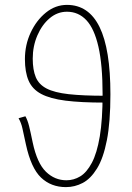

<svg xmlns="http://www.w3.org/2000/svg" viewBox="-20 -754 540 786"><path d="M250 12Q189 12 148 -27Q107 -66 86 -163Q77 -204 72 -227.5Q67 -251 56 -270L84 -278Q93 -262 99 -238Q105 -214 114 -170Q132 -86 168 -51Q204 -16 252 -16Q282 -16 308.5 -32Q335 -48 356 -87.5Q377 -127 388.5 -195.5Q400 -264 400 -368Q400 -488 383 -562.5Q366 -637 333.5 -671.5Q301 -706 254 -706Q215 -706 183.5 -679.5Q152 -653 133 -609Q114 -565 114 -514Q114 -468 126.5 -438Q139 -408 171 -391.5Q203 -375 261 -368.5Q319 -362 410 -362L408 -334Q311 -334 248 -342Q185 -350 148.5 -369.5Q112 -389 97 -424Q82 -459 82 -512Q82 -570 105.5 -620.5Q129 -671 168 -702.5Q207 -734 254 -734Q343 -734 387.5 -643.5Q432 -553 432 -368Q432 -254 417.5 -180Q403 -106 377 -64Q351 -22 318.5 -5Q286 12 250 12Z"/></svg>

Font: SourceSans3VF
Style: Regular
Weight: 200
Designer: Paul D. Hunt
Foundry: Adobe
Version: Version 3.052;hotconv 1.1.0;makeotfexe 2.6.0